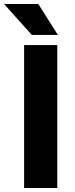

<svg xmlns="http://www.w3.org/2000/svg" viewBox="-53 -935 372 955"><path d="M231.9 0H66.9V-710.9H231.9ZM234.9 -761.2H105.5L-32.7 -915H137.7Z"/></svg>

Font: Heebo ExtraBold
Style: Regular
Weight: 800
Designer: Oded Ezer
Foundry: Ezer Type House
Version: Version 3.100